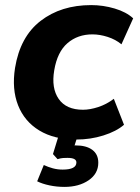

<svg xmlns="http://www.w3.org/2000/svg" viewBox="-20 -537 549 754"><path d="M280 11Q193 11 134.5 -24.5Q76 -60 51 -123.5Q26 -187 39 -270Q59 -393 139.5 -455Q220 -517 338 -517Q385 -517 430.5 -503.5Q476 -490 503 -465L457 -363Q434 -382 403 -392Q372 -402 343 -402Q285 -402 245 -367.5Q205 -333 193 -261Q181 -191 210.5 -148.5Q240 -106 306 -106Q333 -106 365.5 -116.5Q398 -127 427 -149L467 -47Q437 -21 386 -5Q335 11 280 11ZM233 197Q203 197 174.5 191Q146 185 126 175L152 111Q169 119 187.5 124Q206 129 226 129Q253 129 266.5 122Q280 115 280 101Q280 92 271.5 87.5Q263 83 245 83Q237 83 228 83.5Q219 84 206 88L188 68L215 -20H290L266 56L231 42Q243 38 255 36Q267 34 277 34Q319 34 342.5 51.5Q366 69 366 102Q366 145 328 171Q290 197 233 197Z"/></svg>

Font: Mulish ExtraLight ExtraBold
Style: Italic
Weight: 800
Italic angle: -9°
Version: Version 3.603